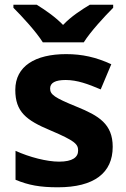

<svg xmlns="http://www.w3.org/2000/svg" viewBox="-20 -879 537 816"><path d="M162 -699H336C364 -744 425 -810 461 -846V-859H362C327 -838 282 -809 248 -773C213 -809 171 -837 136 -859H37V-846C74 -809 134 -744 162 -699ZM459 -255C459 -352 400 -387 307 -425C211 -464 193 -477 193 -503C193 -527 215 -539 259 -539C308 -539 354 -522 408 -499L453 -606C388 -636 329 -649 261 -649C130 -649 45 -598 45 -497C45 -404 91 -368 194 -325C300 -280 312 -266 312 -239C312 -211 289 -192 231 -192C179 -192 105 -211 46 -238V-115C101 -92 150 -83 226 -83C380 -83 459 -144 459 -255Z"/></svg>

Font: Noto Sans Telugu UI
Style: Bold
Weight: 700
Designer: Jelle Bosma - Monotype Design Team
Foundry: Monotype Imaging Inc.
Version: Version 2.005